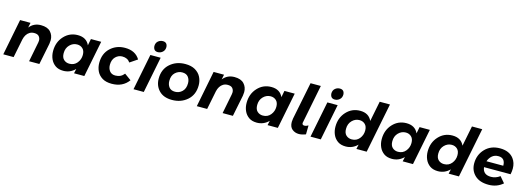

<svg xmlns="http://www.w3.org/2000/svg" viewBox="3 -1765 7543 2760"><g transform="rotate(15 3774.0 -385.0)"><path d="M559 0H406L464 -295Q467 -311 467 -324Q467 -359 445.5 -385Q424 -411 374 -411Q335.5 -411 306.8 -393.8Q278 -376.5 259.2 -346.8Q240.5 -317 232 -279L176 0H22L128 -538H283L268 -464Q332 -545 439 -545Q535 -545 581.5 -495Q628 -445 628 -371Q628 -349 623 -317Z M915 6Q843.5 6 797 -26Q748.5 -60 724.8 -113.8Q701 -167.5 701 -232Q701 -365 783.5 -454.5Q866 -544 988 -544Q1116 -544 1163 -440L1182 -538H1335L1228 0H1075L1090 -68Q1016 6 915 6ZM973 -115Q1044 -115 1086.5 -167Q1129 -219 1129 -287Q1129 -349 1095.5 -380.5Q1062 -412 1012 -412Q950 -412 903 -364.5Q856 -317 856 -241Q856 -177 890 -146Q924 -115 973 -115Z M1635 6Q1549.5 6 1495 -27Q1437.5 -62.5 1411.8 -118.5Q1386 -174.5 1386 -240Q1386 -378 1474 -460.5Q1562 -543 1691 -543Q1845 -543 1913 -430L1802 -355Q1763 -413 1685 -413Q1627 -413 1584 -370.5Q1541 -328 1541 -251Q1541 -197 1570 -159.5Q1599 -122 1655 -122Q1738 -122 1786 -185L1885 -113Q1799 6 1635 6Z M2158 -605Q2095 -605 2089 -676Q2089 -724 2119.5 -750.5Q2150 -777 2190 -777Q2256 -777 2260 -707Q2260 -660 2229 -632.5Q2198 -605 2158 -605ZM2113 0H1960L2067 -538H2220Z M2533 6Q2406 6 2338 -65Q2270 -136 2270 -242Q2270 -381 2362 -462Q2454 -543 2588 -543Q2676 -543 2734.5 -509.5Q2795.5 -473.5 2823.2 -417.2Q2851 -361 2851 -296Q2851 -156 2759 -75Q2667 6 2533 6ZM2545 -119Q2606 -119 2650.5 -162Q2695 -205 2695 -284Q2695 -339 2666 -377Q2637 -415 2576 -415Q2517 -415 2471.5 -372.5Q2426 -330 2426 -250Q2426 -195 2455 -157Q2484 -119 2545 -119Z M3439 0H3286L3344 -295Q3347 -311 3347 -324Q3347 -359 3325.5 -385Q3304 -411 3254 -411Q3215.5 -411 3186.8 -393.8Q3158 -376.5 3139.2 -346.8Q3120.5 -317 3112 -279L3056 0H2902L3008 -538H3163L3148 -464Q3212 -545 3319 -545Q3415 -545 3461.5 -495Q3508 -445 3508 -371Q3508 -349 3503 -317Z M3795 6Q3723.5 6 3677 -26Q3628.5 -60 3604.8 -113.8Q3581 -167.5 3581 -232Q3581 -365 3663.5 -454.5Q3746 -544 3868 -544Q3996 -544 4043 -440L4062 -538H4215L4108 0H3955L3970 -68Q3896 6 3795 6ZM3853 -115Q3924 -115 3966.5 -167Q4009 -219 4009 -287Q4009 -349 3975.5 -380.5Q3942 -412 3892 -412Q3830 -412 3783 -364.5Q3736 -317 3736 -241Q3736 -177 3770 -146Q3804 -115 3853 -115Z M4421 7Q4363 7 4321 -27.5Q4279 -62 4279 -135Q4279 -155 4284 -185L4396 -742H4549Q4434 -171 4434 -161Q4434 -130 4465 -130Q4495 -130 4525 -148L4523 -15Q4466 7 4421 7Z M4792 -605Q4729 -605 4723 -676Q4723 -724 4753.5 -750.5Q4784 -777 4824 -777Q4890 -777 4894 -707Q4894 -660 4863 -632.5Q4832 -605 4792 -605ZM4747 0H4594L4701 -538H4854Z M5117 6Q5045.5 6 4999 -26Q4950.5 -60 4926.8 -113.8Q4903 -167.5 4903 -232Q4903 -365 4985.5 -454.5Q5068 -544 5190 -544Q5318 -544 5365 -440L5425 -742H5578L5430 0H5277L5292 -68Q5218 6 5117 6ZM5175 -115Q5246 -115 5288.5 -167Q5331 -219 5331 -287Q5331 -349 5297.5 -380.5Q5264 -412 5214 -412Q5152 -412 5105 -364.5Q5058 -317 5058 -241Q5058 -177 5092 -146Q5126 -115 5175 -115Z M5806 6Q5734.5 6 5688 -26Q5639.5 -60 5615.8 -113.8Q5592 -167.5 5592 -232Q5592 -365 5674.5 -454.5Q5757 -544 5879 -544Q6007 -544 6054 -440L6073 -538H6226L6119 0H5966L5981 -68Q5907 6 5806 6ZM5864 -115Q5935 -115 5977.5 -167Q6020 -219 6020 -287Q6020 -349 5986.5 -380.5Q5953 -412 5903 -412Q5841 -412 5794 -364.5Q5747 -317 5747 -241Q5747 -177 5781 -146Q5815 -115 5864 -115Z M6490 6Q6418.5 6 6372 -26Q6323.5 -60 6299.8 -113.8Q6276 -167.5 6276 -232Q6276 -365 6358.5 -454.5Q6441 -544 6563 -544Q6691 -544 6738 -440L6798 -742H6951L6803 0H6650L6665 -68Q6591 6 6490 6ZM6548 -115Q6619 -115 6661.5 -167Q6704 -219 6704 -287Q6704 -349 6670.5 -380.5Q6637 -412 6587 -412Q6525 -412 6478 -364.5Q6431 -317 6431 -241Q6431 -177 6465 -146Q6499 -115 6548 -115Z M7243 6Q7110 6 7038 -63Q6966 -132 6966 -238Q6966 -367 7050.5 -455Q7135 -543 7271 -543Q7410 -543 7476 -455Q7522 -394 7522 -308Q7522 -266 7512 -222H7117Q7129 -113 7248 -113Q7319 -113 7380 -159L7455 -71Q7367 6 7243 6ZM7379 -313Q7379 -428 7277 -428Q7221.5 -428 7184 -396Q7146.5 -364 7129 -313Z"/></g></svg>

Font: Argentum Sans SemiBold
Style: Italic
Weight: 600
Italic angle: -11°
Designer: Julieta Ulanovsky (font), Cristiano Sobral (main changes and remaster)
Foundry: Julieta Ulanovsky (font), Cristiano Sobral (main changes and remaster)
Version: Version 2.007;June 15, 2022;FontCreator 14.0.0.2814 64-bit; 